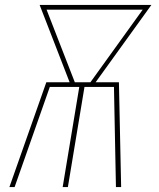

<svg xmlns="http://www.w3.org/2000/svg" viewBox="-20 -755 640 775"><path d="M18 0 167 -423H261L140 -735H591L366 -423H460L469 0H448L440 -404H321L254 0H233L300 -404H181L39 0ZM282 -423H345L556 -716H168Z"/></svg>

Font: Iosevka Curly ThExObl
Style: Regular
Weight: 100
Width: 7
Italic angle: -9°
Monospace: yes
Designer: Belleve Invis
Foundry: Belleve Invis
Version: Version 11.1.0; ttfautohint (v1.8.3)